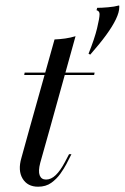

<svg xmlns="http://www.w3.org/2000/svg" viewBox="-20 -684 464 715"><path d="M316.1 -480.6 309.7 -483.9Q332.3 -540.3 341.5 -578.6Q350.8 -616.9 350.8 -631.5Q350.8 -642.7 339.5 -646L341.9 -654.8Q358.1 -654.8 382.3 -656.9Q406.5 -658.9 423.4 -663.7Q424.2 -662.9 424.2 -660.9Q424.2 -658.9 424.2 -657.3Q424.2 -638.7 411.7 -612.5Q399.2 -586.3 375.4 -553.6Q351.6 -521 316.1 -480.6ZM90.3 -206.5 183.1 -537.1Q203.2 -537.9 223 -540.7Q242.7 -543.5 261.3 -549.2L166.1 -206.5ZM70.2 -404.8 71.8 -413.7H332.3L330.6 -404.8ZM121.8 11.3Q82.3 11.3 64.1 -19Q46 -49.2 59.7 -96L90.3 -206.5H166.1L129.8 -77.4Q121.8 -46.8 127.8 -31Q133.9 -15.3 151.6 -15.3Q170.2 -15.3 187.5 -31.9Q204.8 -48.4 221.8 -80.6L237.1 -109.7H246L226.6 -71.8Q218.5 -56.5 204.8 -37.1Q191.1 -17.7 171 -3.2Q150.8 11.3 121.8 11.3Z"/></svg>

Font: Playfair 144pt SemiCondensed
Style: Italic
Weight: 400
Width: 4
Italic angle: -15.6°
Designer: Claus Eggers Sørensen
Foundry: Claus Eggers Sørensen
Version: Version 2.203